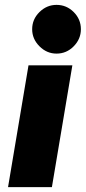

<svg xmlns="http://www.w3.org/2000/svg" viewBox="-20 -768 352 788"><path d="M13 0 97 -500H277L193 0ZM212 -548Q172 -548 142 -578Q112 -608 112 -648Q112 -689 142 -718.5Q172 -748 212 -748Q253 -748 282.5 -718.5Q312 -689 312 -648Q312 -608 282.5 -578Q253 -548 212 -548Z"/></svg>

Font: Figtree Light Black
Style: Italic
Weight: 900
Italic angle: -9.5°
Version: Version 2.000